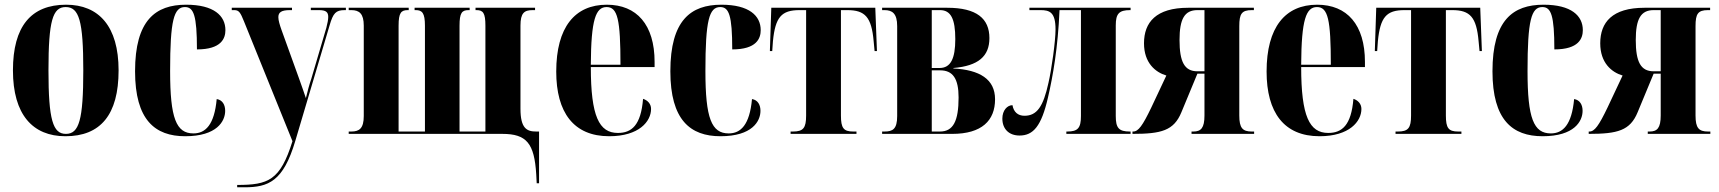

<svg xmlns="http://www.w3.org/2000/svg" viewBox="-20 -569 7307 816"><path d="M258 10C407 10 484 -81 484 -270C484 -457 400 -549 261 -549C112 -549 35 -457 35 -270C35 -82 119 10 258 10ZM260 0C205 0 186 -59 186 -270C186 -481 204 -539 259 -539C316 -539 334 -481 334 -270C334 -59 316 0 260 0Z M767 10C902 10 937 -54 937 -98C937 -123 926 -144 901 -148C891 -38 853 -2 802 -2C729 -2 703 -66 703 -267C703 -483 719 -539 766 -539C803 -539 817 -504 817 -359C921 -359 938 -406 938 -441C938 -502 889 -549 771 -549C641 -549 554 -483 554 -266C554 -59 639 10 767 10Z M988 217V227H1019C1121 227 1184 202 1235 30L1381 -462C1396 -513 1407 -526 1445 -526H1450V-536H1301V-526H1335C1365 -526 1375 -518 1375 -497C1375 -486 1372 -470 1367 -451L1303 -234C1294 -208 1287 -181 1280 -152C1273 -174 1263 -201 1250 -238L1176 -443C1169 -463 1163 -482 1163 -496C1163 -516 1175 -526 1212 -526H1221V-536H965V-526H976C996 -526 1002 -515 1017 -478L1223 31C1171 198 1120 217 988 217Z M2259 172 2261 210H2271V-10H2259C2219 -10 2192 -23 2192 -107V-460C2192 -514 2208 -526 2244 -526H2254V-536H2001V-526H2005C2033 -526 2043 -514 2043 -460V-10H1933V-460C1933 -514 1943 -526 1971 -526H1976V-536H1742V-526H1747C1774 -526 1786 -514 1786 -460V-10H1674V-460C1674 -515 1685 -526 1713 -526H1717V-536H1462V-526H1473C1507 -526 1526 -511 1526 -460V-76C1526 -23 1507 -10 1473 -10H1462V0H2115C2218 0 2251 40 2259 172Z M2569 10C2696 10 2747 -53 2747 -106C2747 -128 2732 -143 2713 -149C2704 -36 2664 -4 2606 -4C2526 -4 2491 -75 2491 -284H2762V-306C2762 -464 2686 -549 2559 -549C2423 -549 2344 -453 2344 -265C2344 -91 2418 10 2569 10ZM2617 -294H2491C2492 -486 2512 -539 2558 -539C2605 -539 2617 -486 2617 -294Z M3042 10C3177 10 3212 -54 3212 -98C3212 -123 3201 -144 3176 -148C3166 -38 3128 -2 3077 -2C3004 -2 2978 -66 2978 -267C2978 -483 2994 -539 3041 -539C3078 -539 3092 -504 3092 -359C3196 -359 3213 -406 3213 -441C3213 -502 3164 -549 3046 -549C2916 -549 2829 -483 2829 -266C2829 -59 2914 10 3042 10Z M3340 0H3620V-10H3606C3565 -10 3554 -25 3554 -78V-526H3581C3657 -526 3684 -496 3693 -394L3697 -352H3707L3700 -536H3258L3252 -352H3262L3265 -394C3275 -496 3301 -526 3378 -526H3406V-78C3406 -25 3394 -10 3350 -10H3340Z M3729 0H4027C4153 0 4209 -57 4209 -147C4209 -233 4143 -272 4032 -278V-280C4138 -289 4185 -330 4185 -407C4185 -490 4131 -536 4006 -536H3729V-526H3739C3772 -526 3793 -512 3793 -458V-76C3793 -20 3774 -10 3739 -10H3729ZM3973 -280H3940V-526H3975C4021 -526 4040 -489 4040 -403C4040 -319 4020 -280 3973 -280ZM3975 -10H3940V-270H3976C4030 -270 4054 -234 4054 -155C4054 -54 4031 -10 3975 -10Z M4313 7C4371 7 4406 -32 4434 -155C4455 -246 4476 -364 4483 -526H4574V-76C4574 -25 4561 -10 4516 -10H4512V0H4785V-10H4782C4735 -10 4722 -25 4722 -76V-461C4722 -511 4736 -526 4783 -526H4785V-536H4355V-526H4402C4441 -526 4466 -517 4466 -444C4466 -394 4449 -273 4436 -217C4414 -116 4387 -77 4334 -77C4306 -77 4288 -93 4283 -122C4261 -122 4240 -100 4240 -65C4240 -21 4268 7 4313 7Z M4793 0C4916 0 4969 -14 5001 -92L5069 -256H5099V-78C5099 -25 5084 -10 5052 -10H5044V0H5310V-10H5300C5261 -10 5247 -25 5247 -78V-458C5247 -510 5257 -526 5300 -526H5309V-536H5030C4893 -536 4842 -474 4842 -385C4842 -302 4890 -262 4937 -248L4873 -112C4836 -35 4818 -10 4796 -10H4793ZM5069 -266C5014 -266 4993 -306 4993 -399C4993 -488 5014 -526 5069 -526H5099V-266Z M5588 10C5715 10 5766 -53 5766 -106C5766 -128 5751 -143 5732 -149C5723 -36 5683 -4 5625 -4C5545 -4 5510 -75 5510 -284H5781V-306C5781 -464 5705 -549 5578 -549C5442 -549 5363 -453 5363 -265C5363 -91 5437 10 5588 10ZM5636 -294H5510C5511 -486 5531 -539 5577 -539C5624 -539 5636 -486 5636 -294Z M5911 0H6191V-10H6177C6136 -10 6125 -25 6125 -78V-526H6152C6228 -526 6255 -496 6264 -394L6268 -352H6278L6271 -536H5829L5823 -352H5833L5836 -394C5846 -496 5872 -526 5949 -526H5977V-78C5977 -25 5965 -10 5921 -10H5911Z M6536 10C6671 10 6706 -54 6706 -98C6706 -123 6695 -144 6670 -148C6660 -38 6622 -2 6571 -2C6498 -2 6472 -66 6472 -267C6472 -483 6488 -539 6535 -539C6572 -539 6586 -504 6586 -359C6690 -359 6707 -406 6707 -441C6707 -502 6658 -549 6540 -549C6410 -549 6323 -483 6323 -266C6323 -59 6408 10 6536 10Z M6732 0C6855 0 6908 -14 6940 -92L7008 -256H7038V-78C7038 -25 7023 -10 6991 -10H6983V0H7249V-10H7239C7200 -10 7186 -25 7186 -78V-458C7186 -510 7196 -526 7239 -526H7248V-536H6969C6832 -536 6781 -474 6781 -385C6781 -302 6829 -262 6876 -248L6812 -112C6775 -35 6757 -10 6735 -10H6732ZM7008 -266C6953 -266 6932 -306 6932 -399C6932 -488 6953 -526 7008 -526H7038V-266Z"/></svg>

Font: Noto Serif Display ExtraCondensed ExtraBold
Style: Regular
Weight: 800
Width: 2
Designer: Monotype Design Team
Foundry: Monotype Imaging Inc.
Version: Version 2.009